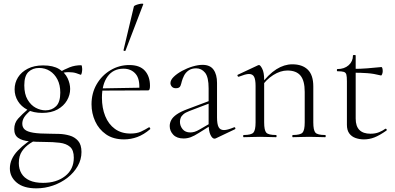

<svg xmlns="http://www.w3.org/2000/svg" viewBox="-20 -751 2162 1051"><path d="M179 280Q109 280 71.5 248.5Q34 217 34 171Q34 119 77.5 73.5Q121 28 195 -14L206 -1Q173 15 145 33.5Q117 52 100 77.5Q83 103 83 142Q83 174 97.5 198.5Q112 223 141.5 236.5Q171 250 216 250Q289 250 336.5 213Q384 176 384 112Q384 71 363.5 53Q343 35 307 30.5Q271 26 223 26Q177 26 139.5 22.5Q102 19 80 4Q58 -11 58 -44Q58 -78 79 -101.5Q100 -125 136 -156L147 -146Q122 -125 112 -108.5Q102 -92 102 -74Q102 -54 115.5 -42Q129 -30 162 -24.5Q195 -19 253 -19Q275 -19 304 -18Q333 -17 361 -9Q389 -1 407.5 20Q426 41 426 81Q426 122 405.5 158Q385 194 350 221.5Q315 249 270.5 264.5Q226 280 179 280ZM211 -133Q163 -133 129.5 -150.5Q96 -168 78 -197.5Q60 -227 60 -262Q60 -298 78.5 -327.5Q97 -357 132 -375Q167 -393 216 -393Q271 -393 303.5 -373Q336 -353 350 -323Q364 -293 364 -264Q364 -231 346.5 -201Q329 -171 295 -152Q261 -133 211 -133ZM229 -147Q264 -147 287 -169.5Q310 -192 310 -244Q310 -286 294.5 -316Q279 -346 253 -362.5Q227 -379 194 -379Q159 -379 136 -357.5Q113 -336 113 -284Q113 -236 131 -205.5Q149 -175 175.5 -161Q202 -147 229 -147ZM301 -319V-353Q332 -371 361 -382.5Q390 -394 425 -394Q427 -394 428.5 -387Q430 -380 430 -373Q430 -363 427.5 -351.5Q425 -340 421 -342Q414 -345 397 -350.5Q380 -356 356 -356Q343 -356 332 -354Q321 -352 310 -349Z M659 12Q600 12 560.5 -15.5Q521 -43 501 -87Q481 -131 481 -180Q481 -241 509 -289.5Q537 -338 584.5 -366.5Q632 -395 688 -395Q745 -395 773 -364Q801 -333 801 -281Q801 -268 798.5 -262Q796 -256 789 -256H742Q747 -318 722.5 -346.5Q698 -375 656 -375Q600 -375 569 -332.5Q538 -290 538 -216Q538 -160 556 -115.5Q574 -71 609 -45.5Q644 -20 694 -20Q729 -20 751.5 -30.5Q774 -41 795 -54Q797 -56 800.5 -51.5Q804 -47 802 -44Q767 -14 731.5 -1Q696 12 659 12ZM525 -255 524 -267 752 -271V-256ZM667 -474Q666 -471 660.5 -472.5Q655 -474 656 -476L713 -716Q714 -719 722 -722.5Q730 -726 740.5 -728.5Q751 -731 758.5 -731Q766 -731 764 -727Z M1162 6Q1158 8 1154 8Q1142 8 1132 -13Q1122 -34 1122 -74V-267Q1122 -329 1102.5 -353Q1083 -377 1054 -377Q1029 -377 1012.5 -365.5Q996 -354 987.5 -337Q979 -320 975 -305Q973 -295 968 -281.5Q963 -268 943 -268Q928 -268 920.5 -277Q913 -286 913 -296Q913 -313 931 -330.5Q949 -348 976.5 -363Q1004 -378 1034 -387Q1064 -396 1089 -396Q1130 -396 1149 -369.5Q1168 -343 1168 -297V-108Q1168 -72 1176.5 -55.5Q1185 -39 1206 -39Q1225 -39 1261 -54Q1266 -56 1268 -50.5Q1270 -45 1265 -43ZM985 7Q948 7 928.5 -13.5Q909 -34 909 -61Q909 -78 917.5 -94Q926 -110 947.5 -125Q969 -140 1007 -154L1132 -201L1134 -188L1016 -143Q995 -135 984 -125.5Q973 -116 969 -105.5Q965 -95 965 -84Q965 -62 979.5 -44Q994 -26 1022 -26Q1033 -26 1045 -29.5Q1057 -33 1074 -43L1141 -82L1143 -70L1068 -23Q1043 -7 1024 0Q1005 7 985 7Z M1583 0Q1580 0 1580 -6Q1580 -12 1583 -12Q1624 -12 1636 -25Q1648 -38 1648 -81V-248Q1648 -309 1625 -337Q1602 -365 1553 -365Q1515 -365 1475.5 -340Q1436 -315 1407 -271L1403 -283Q1450 -345 1493 -372Q1536 -399 1580 -399Q1635 -399 1665 -369.5Q1695 -340 1695 -278V-81Q1695 -38 1706.5 -25Q1718 -12 1760 -12Q1763 -12 1763 -6Q1763 0 1760 0Q1743 0 1720 -1Q1697 -2 1672 -2Q1647 -2 1623.5 -1Q1600 0 1583 0ZM1314 0Q1311 0 1311 -6Q1311 -12 1314 -12Q1355 -12 1367 -25Q1379 -38 1379 -81V-281Q1379 -315 1371 -330.5Q1363 -346 1343 -346Q1333 -346 1319 -342Q1305 -338 1287 -331Q1283 -330 1280.5 -335Q1278 -340 1282 -342L1393 -394Q1395 -395 1398 -395Q1405 -395 1415.5 -374.5Q1426 -354 1426 -315V-81Q1426 -38 1437.5 -25Q1449 -12 1491 -12Q1494 -12 1494 -6Q1494 0 1491 0Q1474 0 1451 -1Q1428 -2 1403 -2Q1378 -2 1354.5 -1Q1331 0 1314 0Z M1972 12Q1948 12 1926.5 4.5Q1905 -3 1892 -20.5Q1879 -38 1879 -68V-306Q1879 -331 1876 -342.5Q1873 -354 1862 -357.5Q1851 -361 1827 -361Q1824 -361 1824 -367Q1824 -373 1827 -373Q1865 -373 1888.5 -394Q1912 -415 1912 -447Q1912 -450 1919.5 -450Q1927 -450 1927 -447V-102Q1927 -60 1947.5 -39.5Q1968 -19 2008 -19Q2035 -19 2055.5 -27.5Q2076 -36 2089 -46Q2093 -48 2096 -43.5Q2099 -39 2095 -36Q2058 -10 2030 1Q2002 12 1972 12ZM2065 -338Q2026 -348 1990.5 -350.5Q1955 -353 1915 -353V-374Q1954 -374 1990.5 -377Q2027 -380 2068 -384Q2071 -384 2073 -377.5Q2075 -371 2075 -361Q2075 -354 2072 -345.5Q2069 -337 2065 -338Z"/></svg>

Font: Cormorant Garamond Light Light
Style: Regular
Weight: 300
Version: Version 4.001